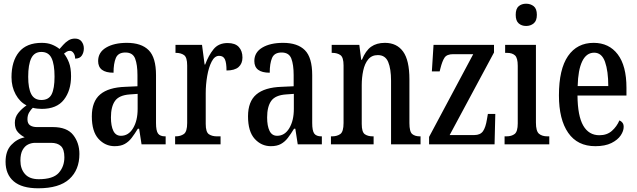

<svg xmlns="http://www.w3.org/2000/svg" viewBox="-20 -778 3434 1035"><path d="M186 237Q98 237 54 199.5Q10 162 10 94Q10 36 40.5 3.5Q71 -29 113 -38Q94 -47 77 -65Q60 -83 60 -116Q60 -146 78.5 -169Q97 -192 123 -210Q87 -228 64.5 -269Q42 -310 42 -362Q42 -448 82.5 -497.5Q123 -547 205 -547Q236 -547 259 -538Q282 -529 301 -514Q309 -523 321 -536.5Q333 -550 348.5 -560Q364 -570 384 -570Q408 -570 420 -554Q432 -538 432 -517Q432 -495 421 -478.5Q410 -462 385 -462Q385 -480 376.5 -492Q368 -504 357 -504Q347 -504 339.5 -499.5Q332 -495 325 -489Q341 -469 352 -440.5Q363 -412 363 -367Q363 -290 324.5 -240.5Q286 -191 205 -191Q196 -191 181 -192.5Q166 -194 157 -197Q147 -188 137.5 -172.5Q128 -157 128 -135Q128 -112 142 -102.5Q156 -93 179 -93H265Q341 -93 374.5 -50.5Q408 -8 408 52Q408 138 353.5 187.5Q299 237 186 237ZM203 -239Q243 -239 258.5 -270Q274 -301 274 -365Q274 -431 258 -464.5Q242 -498 203 -498Q165 -498 148.5 -464Q132 -430 132 -364Q132 -302 148.5 -270.5Q165 -239 203 -239ZM189 188Q266 188 296.5 154Q327 120 327 70Q327 27 308.5 9.5Q290 -8 255 -8H169Q150 -8 132 0.5Q114 9 102 30Q90 51 90 88Q90 132 114.5 160Q139 188 189 188Z M598 10Q547 10 511 -29.5Q475 -69 475 -151Q475 -231 520 -269Q565 -307 656 -310L721 -313V-373Q721 -429 708.5 -462Q696 -495 656 -495Q617 -495 604.5 -465.5Q592 -436 592 -386Q509 -386 509 -449Q509 -496 552 -521.5Q595 -547 664 -547Q742 -547 781.5 -507.5Q821 -468 821 -373V-115Q821 -73 832 -58Q843 -43 870 -43H873V0H743L730 -84H723Q706 -56 690 -35Q674 -14 652.5 -2Q631 10 598 10ZM632 -46Q673 -46 697.5 -87Q722 -128 722 -191V-272L680 -269Q622 -265 600 -234Q578 -203 578 -145Q578 -99 591 -72.5Q604 -46 632 -46Z M924 0V-43H927Q953 -43 971 -55.5Q989 -68 989 -115V-425Q989 -469 972 -481Q955 -493 929 -493H926V-536H1069L1083 -430H1086Q1104 -479 1131 -512.5Q1158 -546 1207 -546Q1248 -546 1267.5 -524.5Q1287 -503 1287 -468Q1287 -435 1266 -416.5Q1245 -398 1201 -398Q1201 -439 1192.5 -458Q1184 -477 1161 -477Q1137 -477 1121 -446Q1105 -415 1097 -368.5Q1089 -322 1089 -276V-110Q1089 -66 1106 -54.5Q1123 -43 1149 -43H1169V0Z M1440 10Q1389 10 1353 -29.5Q1317 -69 1317 -151Q1317 -231 1362 -269Q1407 -307 1498 -310L1563 -313V-373Q1563 -429 1550.5 -462Q1538 -495 1498 -495Q1459 -495 1446.5 -465.5Q1434 -436 1434 -386Q1351 -386 1351 -449Q1351 -496 1394 -521.5Q1437 -547 1506 -547Q1584 -547 1623.5 -507.5Q1663 -468 1663 -373V-115Q1663 -73 1674 -58Q1685 -43 1712 -43H1715V0H1585L1572 -84H1565Q1548 -56 1532 -35Q1516 -14 1494.5 -2Q1473 10 1440 10ZM1474 -46Q1515 -46 1539.5 -87Q1564 -128 1564 -191V-272L1522 -269Q1464 -265 1442 -234Q1420 -203 1420 -145Q1420 -99 1433 -72.5Q1446 -46 1474 -46Z M1764 0V-43H1770Q1797 -43 1814.5 -55.5Q1832 -68 1832 -115V-425Q1832 -469 1815 -481Q1798 -493 1772 -493H1768V-536H1917L1927 -456H1931Q1951 -505 1980.5 -526Q2010 -547 2055 -547Q2119 -547 2153 -500Q2187 -453 2187 -350V-115Q2187 -68 2202 -55.5Q2217 -43 2243 -43H2247V0H2088V-343Q2088 -407 2072.5 -444Q2057 -481 2017 -481Q1984 -481 1965 -458Q1946 -435 1938 -397.5Q1930 -360 1930 -319V-110Q1930 -66 1946.5 -54.5Q1963 -43 1989 -43H1994V0Z M2293 0V-40L2531 -486H2423Q2389 -486 2376.5 -467.5Q2364 -449 2354 -409L2350 -393H2308L2317 -536H2643V-495L2404 -50H2537Q2569 -50 2583.5 -70.5Q2598 -91 2605 -135L2610 -164H2650L2646 0Z M2816 -638Q2792 -638 2776 -652Q2760 -666 2760 -698Q2760 -731 2776 -744.5Q2792 -758 2816 -758Q2840 -758 2857 -744.5Q2874 -731 2874 -698Q2874 -666 2857 -652Q2840 -638 2816 -638ZM2700 0V-43H2710Q2738 -43 2754.5 -56Q2771 -69 2771 -113V-423Q2771 -466 2756 -479.5Q2741 -493 2714 -493H2703V-536H2869V-117Q2869 -71 2885.5 -57Q2902 -43 2931 -43H2941V0Z M3189 10Q3093 10 3043 -62Q2993 -134 2993 -264Q2993 -405 3042 -476Q3091 -547 3180 -547Q3263 -547 3310 -485Q3357 -423 3357 -305V-263H3093Q3094 -153 3124 -101Q3154 -49 3211 -49Q3252 -49 3278.5 -72.5Q3305 -96 3319 -129Q3329 -125 3335.5 -116.5Q3342 -108 3342 -94Q3342 -72 3326 -48Q3310 -24 3276 -7Q3242 10 3189 10ZM3259 -314Q3259 -395 3241.5 -444.5Q3224 -494 3183 -494Q3141 -494 3118.5 -447.5Q3096 -401 3094 -314Z"/></svg>

Font: Noto Serif Hebrew ExtraCondensed Medium
Style: Regular
Weight: 500
Width: 2
Designer: Monotype Design Team
Foundry: Monotype Imaging Inc.
Version: Version 2.004; ttfautohint (v1.8.4.7-5d5b)